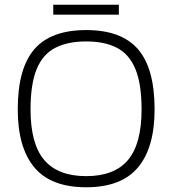

<svg xmlns="http://www.w3.org/2000/svg" viewBox="-20 -781 728 811"><path d="M205 -719V-761H482V-719ZM344 10Q195 10 125 -74Q55 -158 55 -319Q55 -492 125 -573Q195 -654 344 -654Q493 -654 563 -573Q633 -492 633 -319Q633 -158 563 -74Q493 10 344 10ZM344 -37Q463 -37 520.5 -105Q578 -173 578 -319Q578 -425 552.5 -488Q527 -551 475 -578.5Q423 -606 344 -606Q265 -606 212.5 -578.5Q160 -551 134.5 -488Q109 -425 109 -319Q109 -173 167 -105Q225 -37 344 -37Z"/></svg>

Font: Kanit ExtraLight
Style: Regular
Weight: 275
Designer: Katatrad Team
Foundry: CadsonDemak
Version: Version 2.000; ttfautohint (v1.8.3)